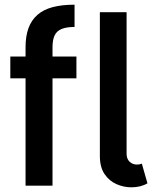

<svg xmlns="http://www.w3.org/2000/svg" viewBox="-20 -792 669 819"><path d="M89 0V-458H24V-551H89V-590Q89 -638 101.5 -672Q114 -706 139.5 -728.5Q165 -751 204.5 -761.5Q244 -772 298 -772V-677Q264 -677 243 -668.5Q222 -660 213 -641Q204 -622 204 -590V-551H306V-458H204V0ZM540 7Q508 7 477 -6.5Q446 -20 426 -49.5Q406 -79 406 -126V-740H520V-136Q520 -114 533 -102Q546 -90 564 -90Q576 -90 585 -94L609 -10Q580 7 540 7Z"/></svg>

Font: Parkinsans Medium
Style: Regular
Weight: 500
Designer: Red Stone, Indian Type Foundry
Foundry: Indian Type Foundry
Version: Version 1.000